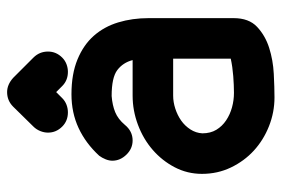

<svg xmlns="http://www.w3.org/2000/svg" viewBox="-146 -636 792 540"><g transform="rotate(-90 250.0 -366.0)"><path d="M220 -725Q237 -742 261 -742Q282 -742 301 -725L358 -668Q375 -651 375 -627Q375 -604 358 -587Q350 -579 339.5 -575Q329 -571 318 -571Q294 -571 278 -587L261 -604L244 -587Q236 -579 225.5 -575Q215 -571 204 -571Q180 -571 164 -587Q147 -604 147 -627Q147 -638 151.5 -649Q156 -660 164 -668ZM351 -389Q344 -416 323 -432Q302 -448 250 -448Q224 -446 204.5 -438Q185 -430 169 -411Q151 -389 125 -389Q102 -389 85 -406.5Q68 -424 68 -446Q68 -455 72 -465Q76 -475 82 -483Q117 -521 160 -541Q203 -561 255 -561Q312 -561 353 -544Q394 -527 419.5 -498Q445 -469 457 -429.5Q469 -390 469 -344V-105Q469 -62 444.5 -39Q420 -16 385.5 -5Q351 6 312.5 8Q274 10 246 10Q204 10 165 -5.5Q126 -21 96.5 -48Q67 -75 49 -112.5Q31 -150 31 -194Q31 -235 49.5 -270.5Q68 -306 98.5 -332.5Q129 -359 169 -374Q209 -389 251 -389ZM355 -275H251Q233 -275 214.5 -269Q196 -263 181 -252.5Q166 -242 156 -226.5Q146 -211 145 -193Q145 -170 155 -153.5Q165 -137 181.5 -126Q198 -115 218 -109.5Q238 -104 259 -104Q280 -104 306 -106Q332 -108 355 -113Z"/></g></svg>

Font: VDS
Style: Bold
Weight: 700
Designer: artmaker
Foundry: artmaker
Version: Version 1.000 2009 initial release